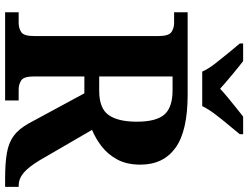

<svg xmlns="http://www.w3.org/2000/svg" viewBox="-130 -841 971 751"><g transform="rotate(90 355.5 -465.5)"><path d="M28 0V-53H70Q90 -53 105.5 -63Q121 -73 121 -113V-600Q121 -640 105.5 -650.5Q90 -661 70 -661H28V-714H350Q492 -714 558 -666.5Q624 -619 624 -529Q624 -476 604 -439Q584 -402 553 -378Q522 -354 488 -340L607 -135Q633 -92 656 -72.5Q679 -53 707 -53H711V0H678Q618 0 578 -7Q538 -14 511.5 -33.5Q485 -53 464 -90L345 -310H279V-113Q279 -73 294.5 -63Q310 -53 330 -53H373V0ZM335 -368Q404 -368 430 -405Q456 -442 456 -515Q456 -591 428 -623Q400 -655 333 -655H279V-368ZM260 -771Q250 -794 229.5 -820.5Q209 -847 187.5 -873Q166 -899 150 -918V-931H219Q240 -915 272.5 -888Q305 -861 327 -841Q342 -855 362 -871.5Q382 -888 402 -904Q422 -920 436 -931H505V-918Q490 -899 468 -873Q446 -847 426 -820.5Q406 -794 395 -771Z"/></g></svg>

Font: Noto Serif Tibetan
Style: Bold
Weight: 700
Designer: Monotype Design Team
Foundry: Monotype Imaging Inc.
Version: Version 2.103; ttfautohint (v1.8.4.7-5d5b)